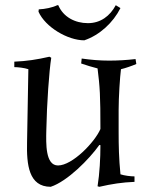

<svg xmlns="http://www.w3.org/2000/svg" viewBox="-20 -703 582 738"><path d="M170 -485C122 -474 83 -468 35 -466V-445C50 -445 74 -442 89 -437L84 -156C82 -71 90 15 175 15C239 -6 323 -91 362 -146L366 -145C366 -95 363 -37 355 13L362 15C410 4 449 -2 497 -4V-25C482 -25 458 -28 443 -33C437 -94 436 -143 436 -196V-280C436 -329 441 -407 445 -437C462 -441 488 -450 504 -457L501 -476C467 -472 433 -470 399 -470C364 -470 329 -473 294 -478L292 -459C309 -453 338 -444 355 -440C364 -368 366 -336 366 -207C344 -156 258 -67 203 -67C154 -67 157 -152 158 -201C160 -306 169 -431 177 -481ZM128 -658C154 -599 240 -548 304 -548C363 -568 415 -616 443 -672L425 -683C403 -642 367 -614 318 -614C268 -614 223 -638 204 -683H200C182 -674 153 -668 129 -667Z"/></svg>

Font: Almendra
Style: Regular
Weight: 400
Designer: Ana Sanfelippo
Foundry: Ana Sanfelippo
Version: Version 1.003